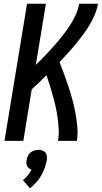

<svg xmlns="http://www.w3.org/2000/svg" viewBox="-20 -755 545 1029"><path d="M4 0 125 -735H226L172 -407Q197 -431 220.5 -456Q244 -481 267 -506.5Q290 -532 311.5 -559Q333 -586 351.5 -614Q370 -642 384.5 -672.5Q399 -703 404 -735H505Q500 -705 488 -676.5Q476 -648 459.5 -620.5Q443 -593 424 -567.5Q405 -542 384.5 -517Q364 -492 342 -468.5Q320 -445 299 -422Q312 -389 324.5 -355.5Q337 -322 348 -288Q359 -254 368.5 -219Q378 -184 384.5 -148Q391 -112 394.5 -75Q398 -38 392 0H291Q296 -31 294.5 -62Q293 -93 289 -122.5Q285 -152 278.5 -181.5Q272 -211 264 -239.5Q256 -268 247.5 -296Q239 -324 229 -352Q210 -333 190.5 -314Q171 -295 150 -276L105 0ZM141 254 103 211Q117 199 129 184.5Q141 170 149 154Q142 152 135.5 147Q129 142 125.5 135Q122 128 121.5 119.5Q121 111 123 103Q124 92 129 81Q134 70 143.5 62.5Q153 55 164 51.5Q175 48 186 48Q197 48 207 51.5Q217 55 223.5 62.5Q230 70 231 81Q232 92 231 103Q227 124 219.5 145Q212 166 201 185.5Q190 205 174.5 222Q159 239 141 254Z"/></svg>

Font: Iosevka Term Curly SmBd Obl
Style: Regular
Weight: 600
Italic angle: -9°
Designer: Belleve Invis
Foundry: Belleve Invis
Version: Version 32.3.0